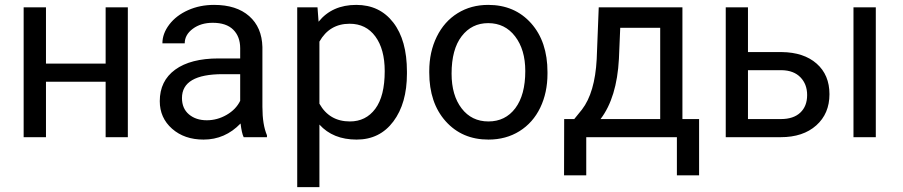

<svg xmlns="http://www.w3.org/2000/svg" viewBox="-20 -558 3672 781"><path d="M500 0H409.7V-225.6H167V0H76.2V-528.3H167V-299.3H409.7V-528.3H500Z M971.2 0Q963.4 -15.6 958.5 -55.7Q895.5 9.8 808.1 9.8Q730 9.8 679.9 -34.4Q629.9 -78.6 629.9 -146.5Q629.9 -229 692.6 -274.7Q755.4 -320.3 869.1 -320.3H957V-361.8Q957 -409.2 928.7 -437.3Q900.4 -465.3 845.2 -465.3Q796.9 -465.3 764.2 -440.9Q731.4 -416.5 731.4 -381.8H640.6Q640.6 -421.4 668.7 -458.3Q696.8 -495.1 744.9 -516.6Q793 -538.1 850.6 -538.1Q941.9 -538.1 993.7 -492.4Q1045.4 -446.8 1047.4 -366.7V-123.5Q1047.4 -50.8 1065.9 -7.8V0ZM821.3 -68.8Q863.8 -68.8 901.9 -90.8Q939.9 -112.8 957 -147.9V-256.3H886.2Q720.2 -256.3 720.2 -159.2Q720.2 -116.7 748.5 -92.8Q776.9 -68.8 821.3 -68.8Z M1635.3 -258.3Q1635.3 -137.7 1580.1 -64Q1524.9 9.8 1430.7 9.8Q1334.5 9.8 1279.3 -51.3V203.1H1189V-528.3H1271.5L1275.9 -469.7Q1331.1 -538.1 1429.2 -538.1Q1524.4 -538.1 1579.8 -466.3Q1635.3 -394.5 1635.3 -266.6ZM1544.9 -268.6Q1544.9 -357.9 1506.8 -409.7Q1468.8 -461.4 1402.3 -461.4Q1320.3 -461.4 1279.3 -388.7V-136.2Q1319.8 -64 1403.3 -64Q1468.3 -64 1506.6 -115.5Q1544.9 -167 1544.9 -268.6Z M1726.1 -269Q1726.1 -346.7 1756.6 -408.7Q1787.1 -470.7 1841.6 -504.4Q1896 -538.1 1965.8 -538.1Q2073.7 -538.1 2140.4 -463.4Q2207 -388.7 2207 -264.6V-258.3Q2207 -181.2 2177.5 -119.9Q2147.9 -58.6 2093 -24.4Q2038.1 9.8 1966.8 9.8Q1859.4 9.8 1792.7 -64.9Q1726.1 -139.6 1726.1 -262.7ZM1816.9 -258.3Q1816.9 -170.4 1857.7 -117.2Q1898.4 -64 1966.8 -64Q2035.6 -64 2076.2 -117.9Q2116.7 -171.9 2116.7 -269Q2116.7 -356 2075.4 -409.9Q2034.2 -463.9 1965.8 -463.9Q1898.9 -463.9 1857.9 -410.6Q1816.9 -357.4 1816.9 -258.3Z M2315.9 -73.7 2347.2 -112.3Q2399.9 -180.7 2407.2 -317.4L2415.5 -528.3H2755.9V-73.7H2823.7V155.3H2733.4V0H2364.7V155.3H2274.4L2274.9 -73.7ZM2422.9 -73.7H2665.5V-444.8H2502.9L2497.6 -318.8Q2489.3 -161.1 2422.9 -73.7Z M3022.5 -346.2H3159.7Q3249.5 -345.2 3301.8 -299.3Q3354 -253.4 3354 -174.8Q3354 -95.7 3300.3 -47.9Q3246.6 0 3155.8 0H2932.1V-528.3H3022.5ZM3542.5 0H3451.7V-528.3H3542.5ZM3022.5 -272.5V-73.7H3156.7Q3207.5 -73.7 3235.4 -99.9Q3263.2 -126 3263.2 -171.4Q3263.2 -215.3 3236.1 -243.4Q3209 -271.5 3160.2 -272.5Z"/></svg>

Font: Mardoto
Style: Regular
Weight: 400
Designer: Christian Robertson, Vahan Hovhannisyan
Foundry: Google
Version: Version 1.000